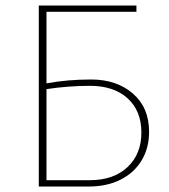

<svg xmlns="http://www.w3.org/2000/svg" viewBox="-20 -678 613 698"><path d="M522 -199Q522 -140 495 -95Q468 -50 418.5 -25Q369 0 304 0H121V-658H476V-635H149V-375Q225 -389 311 -389Q404 -389 463 -338Q522 -287 522 -199ZM494 -196Q494 -275 444 -320.5Q394 -366 307 -366Q229 -366 149 -354V-23H307Q393 -23 443.5 -70.5Q494 -118 494 -196Z"/></svg>

Font: Ysabeau SC Extralight
Style: Regular
Weight: 200
Designer: Christian Thalmann (Catharsis Fonts)
Version: Version 0.003